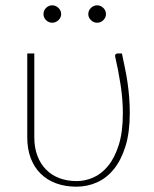

<svg xmlns="http://www.w3.org/2000/svg" viewBox="-20 -694 580 722"><path d="M438.5 -493Q445 -462 450.5 -435.2Q456 -408.5 459.8 -382Q463.5 -355.5 465.8 -327.8Q468 -300 468 -268Q468 -196 451.8 -143.8Q435.5 -91.5 408 -57.8Q380.5 -24 344.2 -8Q308 8 267.5 8Q225.5 8 191.2 -4.5Q157 -17 132.8 -41Q108.5 -65 95.5 -99.5Q82.5 -134 82.5 -177.5V-493H109V-177.5Q109 -139 120.5 -108.5Q132 -78 152.8 -56.8Q173.5 -35.5 203 -24.2Q232.5 -13 268.5 -13Q300.5 -13 331.5 -26.8Q362.5 -40.5 387 -70.8Q411.5 -101 426.8 -149.5Q442 -198 442 -268Q442 -320 433.5 -375Q425 -430 413 -481.5Q412 -487.5 415 -490.2Q418 -493 421.5 -493ZM210 -641Q210 -628 199.8 -618.2Q189.5 -608.5 176.5 -608.5Q163 -608.5 153.2 -618.2Q143.5 -628 143.5 -641Q143.5 -654.5 153.2 -664.2Q163 -674 176.5 -674Q189.5 -674 199.8 -664.2Q210 -654.5 210 -641ZM378.5 -641Q378.5 -628 368.5 -618.2Q358.5 -608.5 345.5 -608.5Q332 -608.5 322 -618.2Q312 -628 312 -641Q312 -654.5 322 -664.2Q332 -674 345.5 -674Q358.5 -674 368.5 -664.2Q378.5 -654.5 378.5 -641Z"/></svg>

Font: Lato 2
Style: Regular
Weight: 200
Designer: Lukasz Dziedzic with Adam Twardoch and Botio Nikoltchev
Foundry: tyPoland Lukasz Dziedzic
Version: Version 2.015; 2015-08-06; http://www.latofonts.com/